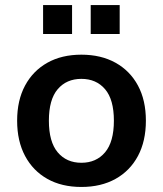

<svg xmlns="http://www.w3.org/2000/svg" viewBox="-20 -732 646 762"><path d="M303 10Q225 10 168 -22Q111 -54 79.5 -113Q48 -172 48 -253Q48 -334 79.5 -392.5Q111 -451 168 -483Q225 -515 303 -515Q381 -515 438.5 -483Q496 -451 527.5 -392.5Q559 -334 559 -253Q559 -172 527.5 -113Q496 -54 438.5 -22Q381 10 303 10ZM303 -86Q362 -86 397 -127.5Q432 -169 432 -253Q432 -337 397 -378Q362 -419 303 -419Q244 -419 209 -378Q174 -337 174 -253Q174 -169 209 -127.5Q244 -86 303 -86ZM340 -597V-712H455V-597ZM151 -597V-712H266V-597Z"/></svg>

Font: MulishBold
Style: Bold
Weight: 700
Designer: Vernon Adams
Foundry: Vernon Adams
Version: Version 3.602; ttfautohint (v1.8.3)